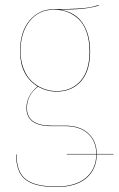

<svg xmlns="http://www.w3.org/2000/svg" viewBox="-20 -564 479 776"><path d="M439 58.1V60.1H371.1Q370.6 120.1 328.9 156Q287.1 191.9 207 191.9Q121.1 191.9 83 162.1Q44.9 132.3 44.9 60.1H46.9Q46.9 131.3 84.5 160.6Q122.1 189.9 207 189.9Q285.6 189.9 327.1 154.5Q368.7 119.1 369.1 60.1H250V58.1H369.1Q368.7 6.3 335.4 -23.9Q302.2 -54.2 243.2 -54.2H188Q86.9 -54.2 86.9 -127.9Q86.9 -177.2 131.8 -214.8Q61 -258.8 61 -356.9Q61 -435.5 99.4 -481.2Q137.7 -526.9 198.2 -526.9Q258.8 -526.9 295.9 -529.5Q333 -532.2 345.9 -534.9Q358.9 -537.6 378.9 -543.9L379.9 -542Q333 -524.9 223.1 -524.9Q284.2 -515.1 314.2 -470.2Q344.2 -425.3 344.2 -356Q344.2 -276.9 307.4 -235.4Q270.5 -193.8 209 -193.8Q168.5 -193.8 133.8 -213.9Q88.9 -179.2 88.9 -127.9Q88.9 -56.2 188 -56.2H243.2Q303.2 -56.2 336.9 -25.1Q370.6 5.9 371.1 58.1ZM63 -356.9Q63 -318.4 75.2 -286.9Q87.4 -255.4 108.2 -235.8Q128.9 -216.3 154.8 -206.1Q180.7 -195.8 209 -195.8Q269 -195.8 305.4 -236.8Q341.8 -277.8 341.8 -356Q341.8 -400.9 329.6 -434.8Q317.4 -468.8 296.6 -487.8Q275.9 -506.8 251.2 -515.9Q226.6 -524.9 198.2 -524.9Q137.2 -524.9 100.1 -479Q63 -433.1 63 -356.9Z"/></svg>

Font: Fira Sans Compressed Two
Style: Regular
Weight: 100
Width: 1
Designer: Carrois Corporate & Edenspiekermann AG
Foundry: Carrois Corporate GbR & Edenspiekermann AG
Version: Version 4.203;PS 004.203;hotconv 1.0.88;makeotf.lib2.5.64775